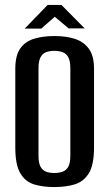

<svg xmlns="http://www.w3.org/2000/svg" viewBox="-20 -746 443 778"><path d="M200 12Q153 12 117.5 1Q82 -10 62 -44.5Q42 -79 42 -148V-467Q42 -521 62 -549.5Q82 -578 118 -589Q154 -600 201 -600Q248 -600 283.5 -588.5Q319 -577 340 -548.5Q361 -520 361 -467V-149Q361 -78 340 -44Q319 -10 283 1Q247 12 200 12ZM200 -45Q219 -45 234 -50.5Q249 -56 257 -71Q265 -86 265 -115V-470Q265 -498 257 -513.5Q249 -529 234 -534.5Q219 -540 200 -540Q181 -540 166.5 -534.5Q152 -529 144 -513.5Q136 -498 136 -470V-115Q136 -86 144 -71Q152 -56 166.5 -50.5Q181 -45 200 -45ZM80 -630 173 -726H229L323 -631H258L202 -678L147 -630Z"/></svg>

Font: Alumni Sans SemiBold
Style: Regular
Weight: 600
Designer: Robert E. Leuschke
Foundry: Robert E. Leuschke
Version: Version 1.018